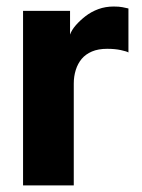

<svg xmlns="http://www.w3.org/2000/svg" viewBox="-20 -563 430 583"><path d="M50 0H204V-309.3Q204 -331.2 210.1 -350.6Q216.2 -370 228 -384.2Q239.8 -398.3 259.1 -406.6Q278.3 -414.8 305.5 -414.8Q328.8 -414.8 346.9 -410.9Q365 -407 370 -403.7V-537.3Q361.8 -539.2 351.7 -541.2Q341.5 -543.2 325.3 -543.2Q300.2 -543.2 278.6 -535.3Q257 -527.3 239.9 -514.1Q222.8 -500.8 210.3 -486.5Q197.8 -472.2 192.7 -458V-530H50Z"/></svg>

Font: Golos Text VF
Style: Regular
Weight: 400
Designer: A.Korolkova, Vitaly Kuzmin
Foundry: ParaType Ltd
Version: Version 2.005